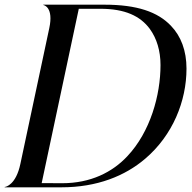

<svg xmlns="http://www.w3.org/2000/svg" viewBox="-33 -800 822 820"><path d="M-13 0H229C382.5 0 501.5 -49 587 -122C705 -222.5 763.5 -368.5 763.5 -507C763.5 -583.5 740 -645.5 697 -690C640.5 -749.5 551.5 -780 413.5 -780H152V-778.5C155 -778.5 196.5 -768.5 177.5 -680L54 -100C35.5 -11.5 -7.5 -1.5 -13 -1.5ZM145 -18 303.5 -762.5H396C501 -762.5 566 -731.5 606.5 -677C636.5 -636 652.5 -583 652.5 -522C652.5 -393.5 609 -237 511 -133C447 -64.5 354.5 -17.5 232.5 -17.5Z"/></svg>

Font: Beautique Display Thin
Style: Bold
Weight: 500
Italic angle: -12°
Designer: Nhat-Quang Ngo
Version: Version 1.100;Glyphs 3.2.3 (3260)